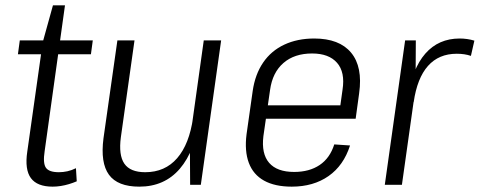

<svg xmlns="http://www.w3.org/2000/svg" viewBox="-20 -691 1794 718"><path d="M177 7Q119 7 95.5 -25Q72 -57 82 -124L140 -534L178 -671H223L147 -126Q140 -81 151.5 -64Q163 -47 200 -47Q216 -47 232 -50.5Q248 -54 264 -62L267 -13Q253 -7 238 -2.5Q223 2 207.5 4.5Q192 7 177 7ZM54 -540H327L320 -488H47Z M432 -178Q423 -111 445 -79Q467 -47 523 -47Q597 -47 642.5 -99.5Q688 -152 702 -251L737 -316L728 -255Q710 -127 652.5 -60Q595 7 501 7Q420 7 387.5 -37.5Q355 -82 367 -174L419 -540H483ZM731 0H691L690 -168L742 -540H807Z M1071 7Q1008 7 967.5 -15.5Q927 -38 910.5 -82Q894 -126 902 -189L925 -351Q934 -413 964 -457Q994 -501 1043 -524Q1092 -547 1155 -547Q1249 -547 1293 -494Q1337 -441 1323 -342L1310 -247H962L969 -297H1264L1249 -270L1261 -356Q1271 -421 1240.5 -456Q1210 -491 1147 -491Q1081 -491 1040 -455.5Q999 -420 990 -355L965 -182Q957 -116 986.5 -82Q1016 -48 1080 -48Q1137 -48 1175.5 -74Q1214 -100 1230 -151L1289 -147Q1265 -72 1208.5 -32.5Q1152 7 1071 7Z M1495 -540H1535L1534 -362L1483 0H1419ZM1506 -326Q1521 -434 1570.5 -490.5Q1620 -547 1699 -547Q1713 -547 1727 -545Q1741 -543 1754 -539L1741 -482Q1718 -490 1688 -490Q1621 -490 1580.5 -444.5Q1540 -399 1527 -309Z"/></svg>

Font: Pathway Extreme SemiCondensed ExtraLight
Style: Italic
Weight: 250
Width: 4
Italic angle: -8°
Version: Version 1.001;gftools[0.9.26]